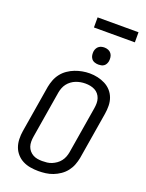

<svg xmlns="http://www.w3.org/2000/svg" viewBox="-202 -1221 1003 1323"><g transform="rotate(20 300.0 -559.5)"><path d="M253 8Q223 8 193.5 3Q164 -2 138.5 -15Q113 -28 94 -49.5Q75 -71 65.5 -97.5Q56 -124 55 -154.5Q54 -185 59 -215L116 -560Q121 -586 131 -612Q141 -638 158.5 -660.5Q176 -683 200 -699.5Q224 -716 250 -726Q276 -736 303 -741Q330 -746 357 -746Q387 -746 416 -739.5Q445 -733 470.5 -720Q496 -707 515 -686Q534 -665 544 -638Q554 -611 554.5 -580.5Q555 -550 550 -520L493 -175Q488 -149 478 -123Q468 -97 450.5 -74.5Q433 -52 409 -35.5Q385 -19 359 -9Q333 1 306 4.5Q279 8 253 8ZM254 -66Q272 -66 289.5 -68Q307 -70 324 -77Q341 -84 356.5 -95Q372 -106 383.5 -121Q395 -136 401.5 -153Q408 -170 411 -187L468 -532Q471 -551 471 -569Q471 -587 465.5 -603.5Q460 -620 449 -633.5Q438 -647 422.5 -655Q407 -663 389.5 -666.5Q372 -670 353 -670Q335 -670 318 -667Q301 -664 284 -657.5Q267 -651 251.5 -639.5Q236 -628 225 -613.5Q214 -599 207.5 -582Q201 -565 198 -548L141 -203Q138 -185 138 -166.5Q138 -148 143.5 -131.5Q149 -115 160 -102Q171 -89 186 -80.5Q201 -72 218.5 -69Q236 -66 254 -66ZM391 -823Q376 -823 362 -828Q348 -833 339.5 -844.5Q331 -856 329 -870.5Q327 -885 329 -900Q331 -910 336.5 -920Q342 -930 351 -936.5Q360 -943 370 -945.5Q380 -948 391 -948Q406 -948 419.5 -942.5Q433 -937 441.5 -925.5Q450 -914 452 -899.5Q454 -885 452 -870Q450 -860 445 -850Q440 -840 431 -833.5Q422 -827 411.5 -825Q401 -823 391 -823ZM275 -1053V-1127H575V-1053Z"/></g></svg>

Font: Zed Sans Extended
Style: Italic
Weight: 400
Width: 7
Italic angle: -9°
Designer: Belleve Invis
Foundry: Belleve Invis
Version: Version 1.0.0; ttfautohint (v1.8.4)